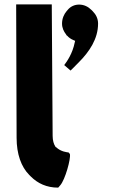

<svg xmlns="http://www.w3.org/2000/svg" viewBox="-20 -852 523 879"><path d="M285 -801C273 -787 264 -767 264 -744C264 -724 272 -708 282 -695L284 -692V-691L288 -688C295 -680 305 -673 315 -669L324 -665L322 -657C312 -607 287 -571 274 -554L303 -529C312 -537 322 -548 333 -559L340 -566C389 -615 429 -674 429 -744C429 -767 419 -786 405 -800L398 -807C384 -821 365 -831 342 -831C321 -831 303 -822 291 -808ZM250 3 256 -4C278 -29 305 -125 300 -147L294 -154C287 -155 259 -157 237 -178H236L234 -180C226 -192 221 -209 221 -230L217 -832H55L54 -831L56 -221C56 -147 77 -88 114 -51L121 -44C153 -12 194 7 246 7C246 7 248 6 250 3Z"/></svg>

Font: Hussar Woodtype
Style: SeBd
Weight: 900
Foundry: Cannot Into Space Fonts
Version: Version 1.07